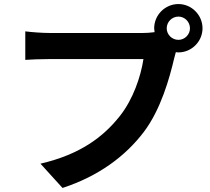

<svg xmlns="http://www.w3.org/2000/svg" viewBox="-20 -873 1040 949"><path d="M804 -733C804 -765 830 -791 862 -791C893 -791 919 -765 919 -733C919 -702 893 -676 862 -676C830 -676 804 -702 804 -733ZM742 -733 744 -714C723 -711 701 -710 687 -710C630 -710 299 -710 224 -710C191 -710 134 -714 105 -718V-577C130 -579 178 -581 224 -581C299 -581 629 -581 689 -581C676 -495 638 -382 572 -299C491 -197 378 -110 180 -64L289 56C467 -2 600 -101 691 -221C775 -332 818 -487 841 -585L849 -615L862 -614C927 -614 981 -668 981 -733C981 -799 927 -853 862 -853C796 -853 742 -799 742 -733Z"/></svg>

Font: Source Han Sans KR
Style: Bold
Weight: 700
Designer: Ryoko NISHIZUKA 西塚涼子 (kana, bopomofo & ideographs); Paul D. Hunt (Latin, Greek & Cyrillic); Sandoll Communications 산돌커뮤니
Foundry: Adobe
Version: Version 2.004;hotconv 1.0.118;makeotfexe 2.5.65603